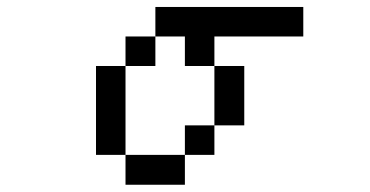

<svg xmlns="http://www.w3.org/2000/svg" viewBox="-20 -462 1040 540"><path d="M250 -26.4V-276.4H333V-359.4H417V-442.4H833V-359.4H583V-276.4H667V-109.4H583V-276.4H500V-359.4H417V-276.4H333V-26.4H500V-109.4H583V-26.4H500V57.6H333V-26.4Z"/></svg>

Font: KH Dot Kodenmachou 12
Style: Regular
Weight: 400
Designer: Original version for X68000 by Keitarou Hiraki (http://hp.vector.co.jp/authors/VA000874/) / TrueType conversion by Homem
Version: Version 1.00.20150527